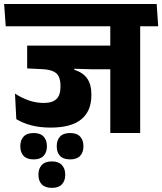

<svg xmlns="http://www.w3.org/2000/svg" viewBox="-44 -661 806 954"><path d="M123 131Q156 131 172.5 113.5Q189 96 189 67V64Q189 35.5 172.8 17.8Q156.5 0 123 0Q89.5 0 73.2 17.8Q57 35.5 57 64V67Q57 96 73.2 113.5Q89.5 131 123 131ZM304.5 131Q338 131 354.2 113.5Q370.5 96 370.5 67V64Q370.5 35.5 354.2 17.8Q338 0 304.5 0Q270.5 0 254.2 17.8Q238 35.5 238 64V67Q238 96 254.2 113.5Q270.5 131 304.5 131ZM214 272.5Q247 272.5 263.5 255Q280 237.5 280 208.5V205.5Q280 177 263.5 159Q247 141 214 141Q180 141 163.5 159Q147 177 147 205.5V208.5Q147 237.5 163.5 255Q180 272.5 214 272.5ZM652.5 -568H504V0H652.5ZM473 -530.5H742L734.5 -641H465ZM692 -530.5 684.5 -641H-23.5L-15.5 -530.5ZM552 -434.5H91V-321H267.5L406.5 -317H552ZM325 -353H91V-321L164 -317.5Q199 -316 219.5 -307Q240 -298 248.2 -280Q256.5 -262 256.5 -234.5V-228Q256.5 -188.5 236.5 -169Q216.5 -149.5 173.5 -149.5Q135.5 -149.5 99.8 -161.8Q64 -174 30.5 -196L37 -69Q69 -49.5 111.5 -38.2Q154 -27 208 -27Q310 -27 360 -68.2Q410 -109.5 410 -187V-193.5Q410 -240.5 389.8 -270.2Q369.5 -300 325 -314.5Z"/></svg>

Font: Anek Devanagari Medium
Style: Bold
Weight: 700
Version: Version 1.003